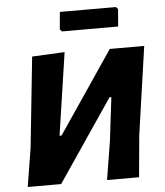

<svg xmlns="http://www.w3.org/2000/svg" viewBox="-57 -900 814 950"><g transform="rotate(-5 349.5 -424.5)"><path d="M554 -849 564 -838 557 -752H278L268 -763L276 -849ZM42 0 73 -191 120 -641 282 -649 221 -239H231L506 -645H677L614 -206L595 0H436L467 -191L493 -407H484L208 0Z"/></g></svg>

Font: Alegreya Sans SC ExtraBold
Style: Italic
Weight: 800
Italic angle: -7°
Designer: Juan Pablo del Peral
Foundry: Huerta Tipografica
Version: Version 2.007